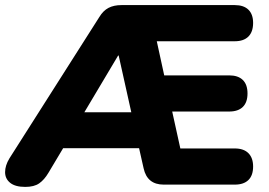

<svg xmlns="http://www.w3.org/2000/svg" viewBox="-31 -725 1057 754"><path d="M68 9Q29 9 9 -7Q-11 -23 -11 -49Q-11 -75 6 -103L359 -658Q374 -683 395 -694Q416 -705 446 -705H891Q926 -705 944.5 -687Q963 -669 963 -635Q963 -600 944.5 -581.5Q926 -563 891 -563H530L576 -603L625 -378L566 -429H869Q904 -429 922.5 -411Q941 -393 941 -358Q941 -323 922.5 -305Q904 -287 869 -287H597L634 -338L688 -93L627 -142H891Q926 -142 944.5 -123.5Q963 -105 963 -71Q963 -36 944.5 -18Q926 0 891 0H612Q547 0 533 -64L503 -197L559 -143H179L245 -190L159 -46Q143 -19 123 -5Q103 9 68 9ZM433 -507 274 -240 265 -284H531L496 -233L435 -507Z"/></svg>

Font: Nunito ExtraLight Black
Style: Regular
Weight: 900
Version: Version 3.602